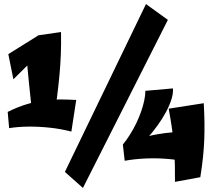

<svg xmlns="http://www.w3.org/2000/svg" viewBox="-20 -889 1072 947"><path d="M144 -266Q144 -267 142.5 -285.5Q141 -304 138 -334Q135 -364 131 -401.5Q127 -439 123 -478.5Q119 -518 115.5 -555.5Q112 -593 109 -622L170 -715L281 -731Q282 -671 280 -620.5Q278 -570 273.5 -521Q269 -472 262 -416Q255 -360 244 -290ZM332 -240Q282 -253 227.5 -259Q173 -265 121 -264.5Q69 -264 25 -257L18 -337Q68 -362 113.5 -375.5Q159 -389 200.5 -394Q242 -399 280.5 -398.5Q319 -398 356 -396ZM46 -498 21 -622 170 -715 226 -676ZM389 38 300 -41 700 -869 808 -791ZM650 -153 586 -176Q604 -198 621 -225Q638 -252 652 -281Q666 -310 676 -338.5Q686 -367 691.5 -393.5Q697 -420 697 -441L833 -453Q835 -430 826 -400.5Q817 -371 799.5 -338Q782 -305 758 -271.5Q734 -238 706.5 -207.5Q679 -177 650 -153ZM953 -79Q889 -97 825 -103.5Q761 -110 702.5 -107.5Q644 -105 595 -96L586 -176Q665 -208 731.5 -222Q798 -236 859 -237.5Q920 -239 982 -235ZM843 8Q843 -38 842.5 -73Q842 -108 840.5 -138Q839 -168 835.5 -199Q832 -230 826.5 -267Q821 -304 812 -353L985 -380Q988 -326 988.5 -283Q989 -240 987.5 -200.5Q986 -161 981.5 -116.5Q977 -72 968 -15Z"/></svg>

Font: Marhey Light
Style: Bold
Weight: 700
Version: Version 1.000